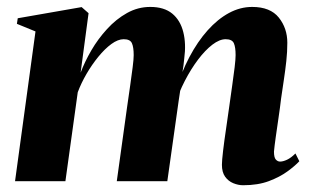

<svg xmlns="http://www.w3.org/2000/svg" viewBox="-20 -536 915 568"><path d="M242 -497 218.5 -321Q230.5 -353 250.2 -387Q270 -421 296.8 -450.2Q323.5 -479.5 355.8 -497.5Q388 -515.5 424.5 -515.5Q465.5 -515.5 489.5 -495.8Q513.5 -476 522.2 -441.2Q531 -406.5 525 -362.5Q524.5 -355 522.8 -342.5Q521 -330 518.8 -316.2Q516.5 -302.5 514.5 -291.5L499 -264.5Q516 -321 540.2 -367Q564.5 -413 594.2 -446.2Q624 -479.5 657.2 -497.5Q690.5 -515.5 726 -515.5Q779.5 -515.5 804.8 -484Q830 -452.5 830 -409.5Q830 -382.5 827 -355.2Q824 -328 819.8 -300.2Q815.5 -272.5 811.5 -244Q808.5 -218 804 -187.8Q799.5 -157.5 795.8 -130.8Q792 -104 790.5 -87.5Q790.5 -70 796 -64Q801.5 -58 808.5 -58Q817.5 -58 829.2 -63.5Q841 -69 854 -82L865.5 -59Q852.5 -45 830.2 -28.8Q808 -12.5 775.5 -0.2Q743 12 699 12Q685 12 670.2 6Q655.5 0 646 -13.2Q636.5 -26.5 636.5 -48.5Q636.5 -60.5 640 -90.2Q643.5 -120 648.8 -155.2Q654 -190.5 658 -219.5Q662.5 -253 667 -283.5Q671.5 -314 674.2 -337.5Q677 -361 677 -373Q677 -396.5 671.8 -408.2Q666.5 -420 647.5 -420Q629.5 -420 608.2 -403.8Q587 -387.5 566 -359.8Q545 -332 526.8 -296.8Q508.5 -261.5 497 -223.5L519.5 -315.5Q517 -298 515.8 -287.2Q514.5 -276.5 512.8 -266Q511 -255.5 508.5 -237.5L475 0H325.5L356 -219.5Q361 -253 365.2 -283.5Q369.5 -314 372.5 -337.5Q375.5 -361 375.5 -373Q375.5 -396.5 370.2 -408.2Q365 -420 346 -420Q329 -420 309.5 -405.8Q290 -391.5 271 -368.2Q252 -345 236 -317.5Q220 -290 210 -263L173.5 0H24.5L85 -443L30 -465.5L32.5 -482L221.5 -515Z"/></svg>

Font: Merriweather 144pt ExtraBold
Style: Italic
Weight: 800
Italic angle: -7.8°
Version: Version 2.101